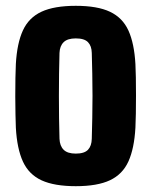

<svg xmlns="http://www.w3.org/2000/svg" viewBox="-20 -630 520 660"><path d="M240.5 10Q167 10 123.2 -10Q79.5 -30 59 -74.2Q38.5 -118.5 34.5 -191Q34 -208 33.2 -236.8Q32.5 -265.5 32.5 -298.5Q32.5 -331.5 33 -361.5Q33.5 -391.5 34.5 -410Q38.5 -481.5 58.8 -525.5Q79 -569.5 122.8 -589.8Q166.5 -610 240.5 -610Q315 -610 358.2 -589.5Q401.5 -569 421.5 -525Q441.5 -481 445.5 -410Q446.5 -393 447 -364Q447.5 -335 447.5 -302Q447.5 -269 447 -239.5Q446.5 -210 445.5 -191Q441.5 -119.5 421.5 -75.2Q401.5 -31 358.2 -10.5Q315 10 240.5 10ZM240.5 -102Q270 -102 282.5 -115.2Q295 -128.5 295.5 -153Q296.5 -187.5 297.2 -224.8Q298 -262 298 -300.5Q298 -339 297.2 -376.2Q296.5 -413.5 295.5 -448Q295 -472 282.5 -485Q270 -498 240.5 -498Q212 -498 198.8 -485Q185.5 -472 184.5 -448Q183.5 -413.5 183 -376Q182.5 -338.5 182.5 -300.2Q182.5 -262 183 -224.5Q183.5 -187 184.5 -153Q185.5 -128.5 198.8 -115.2Q212 -102 240.5 -102Z"/></svg>

Font: Big Shoulders Display Thin Black
Style: Regular
Weight: 900
Version: Version 2.002